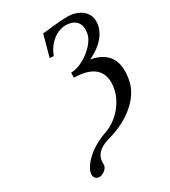

<svg xmlns="http://www.w3.org/2000/svg" viewBox="-195 -754 880 995"><g transform="rotate(-30 245.0 -256.5)"><path d="M101 145C119 145 147 128 152 105C152 103 152 99 152 94C152 87 152 79 154 71C161 36 191 11 247 -4C368 -37 464 -116 483 -207C507 -321 467 -388 363 -407C394 -420 471 -463 487 -537C506 -628 423 -658 376 -658C306 -658 248 -646 220 -646L185 -518L209 -516C232 -582 288 -624 342 -624C382 -624 433 -604 417 -527C405 -470 314 -397 244 -397L243 -367C339 -367 420 -328 394 -208C379 -137 319 -66 244 -40C133 -2 80 66 72 103C66 130 82 145 101 145Z"/></g></svg>

Font: Libertinus Sans
Style: Italic
Weight: 400
Italic angle: -12°
Designer: Philipp H. Poll, Khaled Hosny
Foundry: Caleb Maclennan
Version: Version 7.050;RELEASE